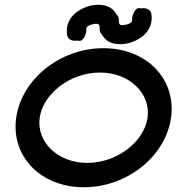

<svg xmlns="http://www.w3.org/2000/svg" viewBox="-20 -788 788 808"><path d="M601 -292.6C587 -192.7 473.9 -102.5 347.3 -102.5C220.7 -102.5 132.9 -192.7 147 -292.6C161 -392.5 274.1 -482.7 400.7 -482.7C527.3 -482.7 615.1 -392.5 601 -292.6ZM699.8 -292.6C722.5 -454.6 597.6 -585.2 415.1 -585.2C232.6 -585.2 71 -454.6 48.2 -292.6C25.5 -130.6 150.4 0 332.9 0C515.4 0 677 -130.6 699.8 -292.6ZM262.3 -641.2C265.4 -618.9 288.3 -613.8 306.1 -617.5C312.9 -613.8 322.3 -615.9 328.1 -622.3C338.1 -633.3 344.5 -653.2 343.3 -661.3C342.3 -668.8 341.6 -678.9 368.7 -685.6C395.3 -692.1 397.9 -684.1 399.2 -674.9C400.6 -664.7 395.7 -655.8 409.2 -642.2C434.9 -594.7 492.1 -599.2 521.6 -606.5C557.5 -615.3 628.2 -650.4 617.2 -728.6C614 -751 591.1 -756 573.3 -752.4C566.6 -756.1 557.2 -754 551.4 -747.5C541.4 -736.5 535 -716.7 536.1 -708.6C537.2 -701.1 537.9 -691 510.7 -684.3C484.2 -677.8 481.6 -685.8 480.3 -695C478.8 -705.2 483.8 -714 470.2 -727.6C444.6 -775.2 387.4 -770.7 357.9 -763.4C322 -754.6 251.2 -719.5 262.3 -641.2Z"/></svg>

Font: Hi.
Style: Black
Weight: 400
Designer: Mew Too, Robert Jablonski
Foundry: Cannot Into Space Fonts
Version: Version 1.996